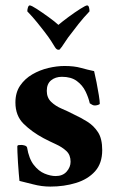

<svg xmlns="http://www.w3.org/2000/svg" viewBox="-20 -682 434 710"><path d="M196 -590Q210 -602 233 -619Q256 -636 276.5 -649Q297 -662 302 -662Q307 -662 309 -655Q311 -648 311 -640Q306 -635 290 -617Q274 -599 244 -559Q231 -543 223.5 -531Q216 -519 208 -508Q204 -504 202.5 -501Q201 -498 196 -498Q189 -498 183 -508Q177 -518 169 -530.5Q161 -543 145 -564Q114 -604 100 -619.5Q86 -635 81 -640Q81 -648 83.5 -655Q86 -662 90 -662Q96 -662 116 -649Q136 -636 159.5 -619Q183 -602 196 -590ZM219 -438Q254 -438 279 -431Q304 -424 328 -419Q332 -403 337 -377.5Q342 -352 345.5 -330Q349 -308 349 -299Q349 -296 342.5 -294Q336 -292 331 -292Q325 -292 321 -294.5Q317 -297 312 -300Q307 -322 296 -344.5Q285 -367 264 -382.5Q243 -398 209 -398Q185 -398 169 -385Q153 -372 153 -346Q153 -321 169 -305.5Q185 -290 208.5 -280Q232 -270 253 -259Q279 -247 303 -232Q327 -217 342.5 -193Q358 -169 358 -127Q358 -78 331.5 -48.5Q305 -19 261 -5.5Q217 8 166 8Q134 8 102 -0.5Q70 -9 52 -13Q51 -21 49.5 -40Q48 -59 46.5 -80.5Q45 -102 44.5 -119Q44 -136 44 -140Q44 -145 49.5 -145.5Q55 -146 59 -146Q64 -146 71 -144Q78 -142 80 -137Q87 -95 105 -72Q123 -49 145 -40Q167 -31 186 -31Q212 -31 226.5 -47.5Q241 -64 241 -84Q241 -109 225.5 -123.5Q210 -138 187 -148.5Q164 -159 141 -171Q98 -194 67.5 -224Q37 -254 37 -303Q37 -340 54.5 -365.5Q72 -391 99.5 -407Q127 -423 158.5 -430.5Q190 -438 219 -438Z"/></svg>

Font: Amiri
Style: Bold
Weight: 700
Designer: Khaled Hosny
Version: Version 0.113